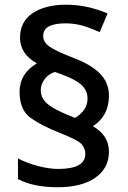

<svg xmlns="http://www.w3.org/2000/svg" viewBox="-20 -787 541 814"><path d="M297.9 -287.1Q351.1 -318.8 351.1 -369.1Q351.1 -405.8 320.8 -430.9Q290.5 -456.1 212.9 -481.9Q186.5 -474.1 169.7 -451.9Q152.8 -429.7 152.8 -405.8Q152.8 -381.8 164.6 -364.7Q176.3 -347.7 202.9 -331.1Q229.5 -314.5 297.9 -287.1ZM436 -730 402.8 -650.9Q346.2 -675.3 316.9 -681.6Q287.6 -688 257.8 -688Q163.1 -688 163.1 -634.8Q163.1 -608.4 189.9 -589.4Q216.8 -570.3 293 -541Q369.1 -511.7 405.5 -473.4Q441.9 -435.1 441.9 -381.8Q441.9 -295.4 374 -252Q441.9 -212.9 441.9 -143.6Q441.9 -74.2 384.3 -33.7Q326.7 6.8 224.1 6.8Q121.6 6.8 56.2 -27.8V-115.2Q93.8 -95.7 140.6 -83.3Q187.5 -70.8 227.1 -70.8Q341.8 -70.8 341.8 -134.8Q341.8 -155.8 327.4 -174.1Q313 -192.4 234.9 -223.1Q156.2 -253.9 109.6 -287.4Q63 -320.8 63 -397.9Q63 -475.1 136.2 -518.1Q64.9 -558.6 64.9 -627Q64.9 -695.3 118.4 -731.2Q171.9 -767.1 260.3 -767.1Q348.6 -767.1 436 -730Z"/></svg>

Font: OpenSans-Semibold
Style: Regular
Weight: 600
Foundry: Ascender Corporation
Version: Version 1.10